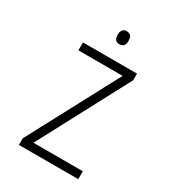

<svg xmlns="http://www.w3.org/2000/svg" viewBox="-212 -1018 1025 1135"><g transform="rotate(30 300.0 -450.5)"><path d="M352 -856Q352 -901 314 -901Q278 -901 278 -856Q278 -812 314 -812Q352 -812 352 -856ZM503 0V-54H166L492 -669V-714H123V-660H425L98 -45V0Z"/></g></svg>

Font: Noto Sans Mono UI Light
Style: Regular
Weight: 300
Designer: Monotype Design team
Foundry: Monotype Imaging Inc.
Version: 1.000